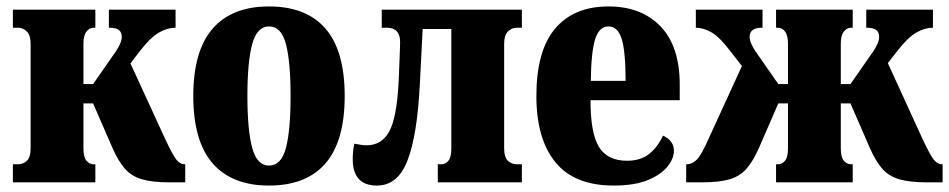

<svg xmlns="http://www.w3.org/2000/svg" viewBox="-20 -566 2946 596"><path d="M20 0V-56H35Q52 -56 63.5 -67Q75 -78 75 -105V-431Q75 -456 63.5 -468Q52 -480 35 -480H20V-536H276V-480H271Q258 -480 248.5 -468Q239 -456 239 -431V-305H269L340 -407Q348 -419 353 -430.5Q358 -442 358 -452Q358 -465 349.5 -472.5Q341 -480 318 -480V-536H525V-480Q500 -480 473.5 -465Q447 -450 413 -406L385 -369L493 -134Q516 -85 527.5 -70.5Q539 -56 553 -56H555V0H505Q453 0 420.5 -9.5Q388 -19 367.5 -42.5Q347 -66 329 -107L269 -245H239V-105Q239 -78 248.5 -67Q258 -56 271 -56H276V0Z M815 10Q700 10 640 -59Q580 -128 580 -268Q580 -408 640 -477Q700 -546 815 -546Q931 -546 990.5 -477Q1050 -408 1050 -268Q1050 -128 990.5 -59Q931 10 815 10ZM815 -52Q853 -52 867.5 -106.5Q882 -161 882 -268Q882 -375 867.5 -429.5Q853 -484 815 -484Q778 -484 763 -429.5Q748 -375 748 -268Q748 -161 763 -106.5Q778 -52 815 -52Z M1150 10Q1075 10 1075 -72Q1075 -83 1076 -95Q1077 -107 1080 -120Q1091 -118 1100 -116.5Q1109 -115 1118 -115Q1164 -115 1187.5 -156.5Q1211 -198 1217 -305Q1218 -316 1218.5 -335.5Q1219 -355 1220 -376Q1221 -397 1221.5 -414Q1222 -431 1222 -436Q1222 -480 1180 -480H1165V-536H1600V-480H1585Q1568 -480 1556.5 -468Q1545 -456 1545 -431V-105Q1545 -78 1556.5 -67Q1568 -56 1585 -56H1600V0H1339V-56H1349Q1363 -56 1372 -67Q1381 -78 1381 -105V-476H1292L1283 -300Q1275 -146 1245 -68Q1215 10 1150 10Z M1885 10Q1763 10 1704 -62.5Q1645 -135 1645 -268Q1645 -408 1703 -477Q1761 -546 1869 -546Q1971 -546 2030.5 -484Q2090 -422 2090 -303V-255H1813Q1813 -152 1839.5 -109.5Q1866 -67 1926 -67Q1969 -67 1995.5 -88.5Q2022 -110 2038 -145Q2072 -129 2072 -98Q2072 -74 2052 -49Q2032 -24 1991 -7Q1950 10 1885 10ZM1922 -315Q1922 -405 1910 -444.5Q1898 -484 1869 -484Q1840 -484 1827.5 -444.5Q1815 -405 1814 -315Z M2110 0V-56H2112Q2128 -56 2142.5 -70Q2157 -84 2179 -134L2283 -361L2248 -406Q2215 -450 2189.5 -465Q2164 -480 2140 -480V-536H2347V-480Q2325 -480 2316 -472.5Q2307 -465 2307 -452Q2307 -442 2312 -430.5Q2317 -419 2325 -407L2396 -305H2426V-431Q2426 -456 2417 -468Q2408 -480 2394 -480H2389V-536H2627V-480H2622Q2609 -480 2599.5 -468Q2590 -456 2590 -431V-305H2620L2691 -407Q2699 -419 2704 -430.5Q2709 -442 2709 -452Q2709 -465 2700.5 -472.5Q2692 -480 2669 -480V-536H2876V-480Q2851 -480 2824.5 -465Q2798 -450 2764 -406L2736 -370L2844 -134Q2867 -85 2878.5 -70.5Q2890 -56 2904 -56H2906V0H2856Q2804 0 2771.5 -9.5Q2739 -19 2718.5 -42.5Q2698 -66 2680 -107L2620 -245H2590V-105Q2590 -78 2599.5 -67Q2609 -56 2622 -56H2627V0H2389V-56H2394Q2408 -56 2417 -67Q2426 -78 2426 -105V-245H2396L2336 -107Q2318 -66 2297.5 -42.5Q2277 -19 2245 -9.5Q2213 0 2160 0Z"/></svg>

Font: Noto Serif ExtraCondensed Black
Style: Regular
Weight: 900
Width: 2
Designer: Monotype Design Team
Foundry: Monotype Imaging Inc.
Version: Version 2.015; ttfautohint (v1.8.4.7-5d5b)